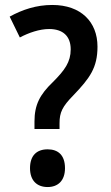

<svg xmlns="http://www.w3.org/2000/svg" viewBox="-20 -744 446 774"><path d="M119 -224H220V-247C220 -291 231 -314 276 -360C342 -429 373 -471 373 -556C373 -656 306 -724 191 -724C126 -724 70 -705 19 -677L60 -593C96 -612 139 -627 178 -627C233 -627 265 -599 265 -545C265 -494 241 -461 193 -413C141 -363 119 -322 119 -254ZM101 -66C101 -16 129 10 172 10C213 10 242 -15 242 -66C242 -119 214 -142 172 -142C128 -142 101 -117 101 -66Z"/></svg>

Font: Noto Sans Sinhala UI Condensed SemiBold
Style: Regular
Weight: 600
Width: 3
Designer: Jelle Bosma - Monotype Design Team
Foundry: Monotype Imaging Inc.
Version: Version 2.006